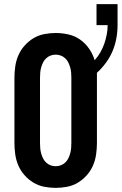

<svg xmlns="http://www.w3.org/2000/svg" viewBox="-20 -903 590 931"><path d="M250 8Q222 8 194 2.5Q166 -3 142 -17.5Q118 -32 99 -53.5Q80 -75 69 -100.5Q58 -126 54 -154Q50 -182 50 -210V-525Q50 -553 54 -581Q58 -609 69 -634.5Q80 -660 99 -681.5Q118 -703 142 -717.5Q166 -732 194 -737.5Q222 -743 250 -743Q281 -743 312 -736Q343 -729 368.5 -711Q394 -693 412 -667Q430 -641 439 -611Q455 -629 466.5 -649Q478 -669 485.5 -690.5Q493 -712 497.5 -735Q502 -758 502 -781H448V-883H550V-781Q550 -748 544 -716Q538 -684 525.5 -654.5Q513 -625 493.5 -598.5Q474 -572 450 -550Q450 -544 450 -537.5Q450 -531 450 -525V-210Q450 -182 446 -154Q442 -126 431 -100.5Q420 -75 401 -53.5Q382 -32 358 -17.5Q334 -3 306 2.5Q278 8 250 8ZM250 -97Q263 -97 275 -101.5Q287 -106 296.5 -115Q306 -124 311.5 -135.5Q317 -147 320.5 -159.5Q324 -172 325 -185Q326 -198 326 -210V-525Q326 -537 325 -550Q324 -563 320.5 -575.5Q317 -588 311.5 -599.5Q306 -611 296.5 -620Q287 -629 275 -633.5Q263 -638 250 -638Q237 -638 225 -633.5Q213 -629 203.5 -620Q194 -611 188.5 -599.5Q183 -588 179.5 -575.5Q176 -563 175 -550Q174 -537 174 -525V-210Q174 -198 175 -185Q176 -172 179.5 -159.5Q183 -147 188.5 -135.5Q194 -124 203.5 -115Q213 -106 225 -101.5Q237 -97 250 -97Z"/></svg>

Font: Iosevka SS04 Extrabold
Style: Regular
Weight: 800
Monospace: yes
Designer: Belleve Invis
Foundry: Belleve Invis
Version: Version 19.0.0; ttfautohint (v1.8.4)